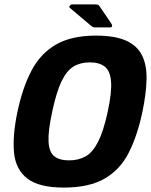

<svg xmlns="http://www.w3.org/2000/svg" viewBox="-20 -839 683 868"><path d="M59 -334Q82 -443 122.5 -520Q163 -597 233 -637.5Q303 -678 414 -678Q500 -678 550.5 -655Q601 -632 622.5 -588Q644 -544 642.5 -480Q641 -416 624 -334Q601 -225 562 -148.5Q523 -72 453 -31.5Q383 9 268 9Q157 9 104 -31.5Q51 -72 43.5 -148.5Q36 -225 59 -334ZM216 -334Q197 -246 199.5 -198.5Q202 -151 225.5 -132.5Q249 -114 292 -114Q335 -114 367 -132Q399 -150 423.5 -198Q448 -246 467 -334Q486 -423 482 -471Q478 -519 453.5 -538Q429 -557 386 -557Q343 -557 312 -538Q281 -519 258 -471Q235 -423 216 -334ZM410 -715Q402 -715 397 -718.5Q392 -722 384 -729L295 -804Q291 -807 295.5 -813Q300 -819 305 -819H410Q422 -819 425.5 -816Q429 -813 434 -805L483 -733Q488 -726 486.5 -720.5Q485 -715 477 -715Z"/></svg>

Font: Glory ExtraBold
Style: Italic
Weight: 800
Italic angle: -12°
Version: Version 1.011